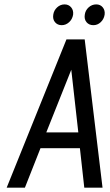

<svg xmlns="http://www.w3.org/2000/svg" viewBox="-20 -870 508 890"><path d="M10.9 0H95.4L167.6 -182.9H350.4L370.7 0H455.3L372.6 -687.3H288ZM194.6 -256.3 310.4 -546.7 343 -256.3ZM266 -753.3Q285.1 -753.3 300.2 -767Q315.3 -780.7 318.9 -801.9Q321.4 -822 309.9 -835.8Q298.4 -849.6 279.3 -849.6Q259.9 -849.6 244.8 -835.8Q229.7 -822 226.9 -801.9Q223.6 -780.7 235.1 -767Q246.6 -753.3 266 -753.3ZM412.9 -753.3Q432 -753.3 446.7 -767Q461.4 -780.7 465 -801.9Q467.6 -822 456.4 -835.8Q445.3 -849.6 426.1 -849.6Q406 -849.6 390.8 -835.8Q375.6 -822 373 -801.9Q369.7 -780.7 381.2 -767Q392.7 -753.3 412.9 -753.3Z"/></svg>

Font: Secuela ExtLt
Style: Italic
Weight: 200
Italic angle: -8°
Designer: Fernando Haro
Foundry: deFharo
Version: Version 1.704